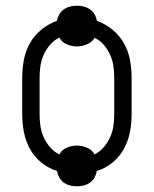

<svg xmlns="http://www.w3.org/2000/svg" viewBox="-20 -602 540 674"><path d="M250 52Q238 52 226 49Q214 46 204 39Q194 32 188 21Q182 10 180 -2Q150 -11 125 -31.5Q100 -52 85 -79.5Q70 -107 64 -138Q58 -169 58 -200V-330Q58 -361 64 -392.5Q70 -424 85.5 -451Q101 -478 125.5 -498Q150 -518 180 -529Q182 -541 188 -551.5Q194 -562 204 -569Q214 -576 226 -579Q238 -582 250 -582Q262 -582 274 -579Q286 -576 296 -569Q306 -562 312 -551.5Q318 -541 320 -529Q350 -518 374.5 -498Q399 -478 414.5 -451Q430 -424 436 -392.5Q442 -361 442 -330V-200Q442 -169 436 -138Q430 -107 415 -79.5Q400 -52 375 -31.5Q350 -11 320 -2Q318 10 312 21Q306 32 296 39Q286 46 274 49Q262 52 250 52ZM312 -60Q330 -69 344 -85Q358 -101 366.5 -120Q375 -139 378 -159Q381 -179 381 -200V-330Q381 -351 378 -371Q375 -391 366.5 -410Q358 -429 344 -445Q330 -461 312 -469Q303 -454 285.5 -446.5Q268 -439 250 -439Q232 -439 214.5 -446.5Q197 -454 188 -470Q170 -461 156 -445Q142 -429 133.5 -410Q125 -391 122 -371Q119 -351 119 -330V-200Q119 -179 122 -159Q125 -139 133.5 -120Q142 -101 156 -85Q170 -69 188 -60Q197 -76 214.5 -83.5Q232 -91 250 -91Q268 -91 285.5 -83.5Q303 -76 312 -60Z"/></svg>

Font: Iosevka Term Light
Style: Regular
Weight: 300
Monospace: yes
Designer: Belleve Invis
Foundry: Belleve Invis
Version: Version 9.0.1; ttfautohint (v1.8.3)